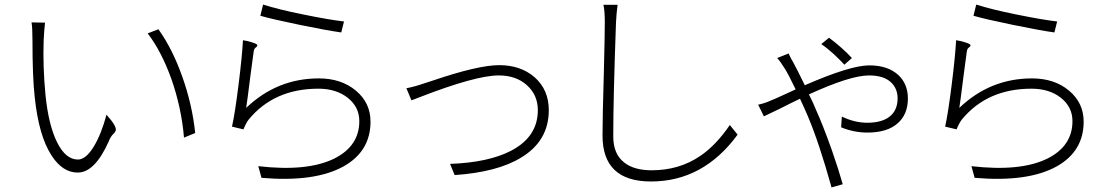

<svg xmlns="http://www.w3.org/2000/svg" viewBox="-20 -772 4862 840"><path d="M320 -17Q254 -17 206 -91Q150 -176 132 -346Q122 -434 122 -597Q122 -650 118 -674L177 -673Q173 -638 171 -595Q167 -481 179 -357Q192 -226 229.5 -150Q267 -74 321 -74Q356 -74 391 -132Q423 -185 446 -270Q493 -218 486 -200Q483 -192 476 -186Q464 -175 456 -154Q395 -17 320 -17ZM785 -170Q774 -300 730 -426Q686 -548 626 -626L673 -644Q734 -559 777 -438Q821 -315 834 -190Z M1124 6 1110 -45Q1326 -20 1444 -79Q1552 -134 1552 -242Q1552 -304 1501.5 -344Q1451 -384 1373 -384Q1179 -384 1068 -249Q1057 -235 1045 -206L995 -218Q1008 -276 1024 -404Q1039 -524 1043 -596Q1065 -593 1085 -586Q1107 -579 1106 -573.5Q1105 -568 1100 -565Q1092 -560 1090 -548Q1085 -515 1075 -436Q1062 -331 1057 -300Q1192 -429 1375 -429Q1473 -429 1537 -375.5Q1601 -322 1601 -240Q1601 -110 1483 -44Q1357 26 1124 6ZM1473 -630Q1409 -639 1290 -663.5Q1171 -688 1119 -703L1131 -752Q1196 -731 1305 -709Q1417 -686 1485 -678Z M1969 -6 1949 -55Q2116 -61 2215 -112Q2333 -173 2333 -290Q2333 -356 2285.5 -399Q2238 -442 2162 -442Q2061 -442 1814 -346Q1788 -336 1780 -333L1758 -386Q1792 -392 1838 -408Q1848 -411 1872 -419Q2072 -487 2164 -487Q2258 -487 2319 -434Q2381 -379 2381 -290Q2381 -155 2259 -82Q2156 -19 1969 -6Z M2828 22Q2616 22 2616 -179Q2616 -259 2622 -461Q2626 -623 2626 -674.5Q2626 -726 2620 -751H2651H2682Q2677 -715 2675 -674Q2663 -344 2663 -175Q2663 -98 2711 -61Q2754 -27 2831 -27Q2952 -27 3044 -90Q3112 -136 3173 -225L3207 -183Q3057 22 2828 22Z M3618 48Q3564 -146 3515 -262Q3510 -275 3498 -301Q3486 -327 3480 -340Q3448 -325 3393 -297Q3340 -271 3322 -263L3297 -314Q3329 -321 3352 -332Q3368 -338 3411 -358Q3443 -373 3461 -381Q3427 -451 3414 -471Q3393 -505 3380 -518L3430 -538Q3442 -512 3450 -500Q3468 -467 3501 -399Q3700 -486 3783 -486Q3865 -486 3911 -443Q3952 -404 3952 -341Q3952 -273 3909 -234Q3863 -192 3775 -192Q3716 -192 3660 -215L3663 -262Q3719 -235 3774 -235Q3846 -235 3880 -269Q3907 -296 3907 -342Q3907 -382 3881 -409Q3849 -442 3782 -442Q3700 -442 3519 -359Q3535 -329 3555 -280Q3578 -230 3618 -119Q3619 -117 3619 -116Q3649 -30 3667 34ZM3674 -489Q3661 -504 3627 -536Q3596 -564 3573 -579L3607 -607Q3668 -561 3707 -518Z M4244 6 4230 -45Q4446 -20 4564 -79Q4672 -134 4672 -242Q4672 -304 4621.5 -344Q4571 -384 4493 -384Q4299 -384 4188 -249Q4177 -235 4165 -206L4115 -218Q4128 -276 4144 -404Q4159 -524 4163 -596Q4185 -593 4205 -586Q4227 -579 4226 -573.5Q4225 -568 4220 -565Q4212 -560 4210 -548Q4205 -515 4195 -436Q4182 -331 4177 -300Q4312 -429 4495 -429Q4593 -429 4657 -375.5Q4721 -322 4721 -240Q4721 -110 4603 -44Q4477 26 4244 6ZM4593 -630Q4529 -639 4410 -663.5Q4291 -688 4239 -703L4251 -752Q4316 -731 4425 -709Q4537 -686 4605 -678Z"/></svg>

Font: GenSekiGothic TW L
Style: Regular
Weight: 300
Version: Version 1.501;PS 1;hotconv 16.6.51;makeotf.lib2.5.65220